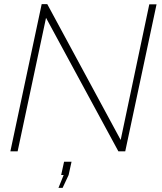

<svg xmlns="http://www.w3.org/2000/svg" viewBox="-20 -730 782 926"><path d="M181 -710H208L562 -55L700 -709H735L584 0H551L202 -644L65 0H30ZM262 176 287 114H275L289 50H325L311 114L282 176Z"/></svg>

Font: Raleway Thin ExtraLight
Style: Italic
Weight: 250
Italic angle: -12°
Version: Version 4.026